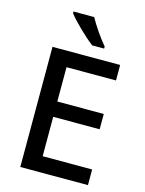

<svg xmlns="http://www.w3.org/2000/svg" viewBox="-137 -1022 831 1102"><g transform="rotate(15 278.5 -470.5)"><path d="M282 -941H159V-931C186 -894 265 -817 313 -781H384V-793C352 -830 306 -896 282 -941ZM497 0V-93H203V-327H479V-418H203V-622H497V-714H95V0Z"/></g></svg>

Font: Noto Sans Bengali UI Medium
Style: Regular
Weight: 500
Designer: Jelle Bosma - Monotype Design Team
Foundry: Monotype Imaging Inc.
Version: Version 2.003